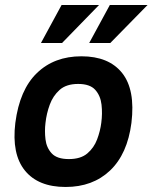

<svg xmlns="http://www.w3.org/2000/svg" viewBox="-20 -734 607 764"><path d="M225 -714H374L227 -563H143ZM417 -714H567L419 -563H335ZM41 -245Q58 -377 127 -443.5Q196 -510 304 -510Q413 -510 466 -443.5Q519 -377 503 -245Q487 -121 418 -55.5Q349 10 241 10Q132 10 79 -55.5Q26 -121 41 -245ZM254 -101Q301 -101 327.5 -123.5Q354 -146 366.5 -179.5Q379 -213 383 -245Q388 -282 384 -317.5Q380 -353 359 -376.5Q338 -400 291 -400Q244 -400 217.5 -376.5Q191 -353 178 -317.5Q165 -282 161 -245Q157 -213 161 -179.5Q165 -146 186 -123.5Q207 -101 254 -101Z"/></svg>

Font: Haskoy Bold
Style: Italic
Weight: 700
Designer: Ertekin Erdin
Foundry: Ertekin Erdin
Version: Version 2.000; ttfautohint (v1.8.4.7-5d5b)